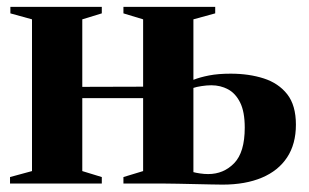

<svg xmlns="http://www.w3.org/2000/svg" viewBox="-20 -522 880 546"><path d="M613 3Q601.5 3 580 2.5Q558.5 2 533.8 1.5Q509 1 486.5 0.5Q464 0 449.5 0H331V-18.5L387 -35.5V-243H214V-35.5L269.5 -18.5V0H8.5V-18.5L71 -35.5V-467L9.5 -484V-502.5H269.5V-484L214 -467V-275L387 -275.5V-467L331 -484V-502.5H592V-484L530 -467V-295Q549 -302.5 574.8 -307.5Q600.5 -312.5 636 -312.5Q688 -312.5 730 -299Q772 -285.5 796.8 -254Q821.5 -222.5 821.5 -167.5Q821.5 -112.5 796.5 -74.5Q771.5 -36.5 724.8 -16.8Q678 3 613 3ZM572 -27Q616 -27 646 -58Q676 -89 676 -159Q676 -204 663 -230.2Q650 -256.5 628.5 -268Q607 -279.5 581 -279.5Q568 -279.5 553.2 -277.2Q538.5 -275 530 -272V-32.5Q537 -30.5 548.8 -28.8Q560.5 -27 572 -27Z"/></svg>

Font: Merriweather 144pt
Style: Bold
Weight: 700
Version: Version 2.100